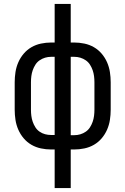

<svg xmlns="http://www.w3.org/2000/svg" viewBox="-20 -755 640 980"><path d="M259 205V8H241Q215 8 189 2.5Q163 -3 140.5 -16Q118 -29 101 -49Q84 -69 73.5 -93Q63 -117 59 -143Q55 -169 55 -195V-335Q55 -361 59 -387Q63 -413 73.5 -437Q84 -461 101 -481Q118 -501 140.5 -514Q163 -527 189 -532.5Q215 -538 241 -538H259V-735H341V-538H359Q385 -538 411 -532.5Q437 -527 459.5 -514Q482 -501 499 -481Q516 -461 526.5 -437Q537 -413 541 -387Q545 -361 545 -335V-195Q545 -169 541 -143Q537 -117 526.5 -93Q516 -69 499 -49Q482 -29 459.5 -16Q437 -3 411 2.5Q385 8 359 8H341V205ZM241 -66H259V-465H241Q225 -465 210 -460.5Q195 -456 182 -447Q169 -438 160.5 -424.5Q152 -411 147 -396.5Q142 -382 140 -366.5Q138 -351 138 -335V-195Q138 -179 140 -163.5Q142 -148 147 -133.5Q152 -119 160.5 -105.5Q169 -92 182 -83Q195 -74 210 -70Q225 -66 241 -66ZM341 -65H359Q375 -65 390 -69.5Q405 -74 418 -83Q431 -92 439.5 -105.5Q448 -119 453 -133.5Q458 -148 460 -163.5Q462 -179 462 -195V-335Q462 -351 460 -366.5Q458 -382 453 -396.5Q448 -411 439.5 -424.5Q431 -438 418 -447Q405 -456 390 -460.5Q375 -465 359 -465H341Z"/></svg>

Font: Iosevka Curly Extended
Style: Regular
Weight: 400
Width: 7
Monospace: yes
Designer: Belleve Invis
Foundry: Belleve Invis
Version: Version 11.1.0; ttfautohint (v1.8.3)